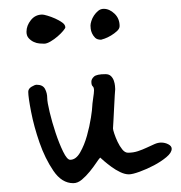

<svg xmlns="http://www.w3.org/2000/svg" viewBox="-20 -503 409 435"><path d="M369 -166Q369 -157 357 -147Q345 -137 329 -128.5Q313 -120 296.5 -114Q280 -108 272 -108Q263 -108 252.5 -113Q242 -118 232.5 -125Q223 -132 216 -138Q209 -144 207 -146Q204 -143 198 -134Q192 -125 183.5 -114.5Q175 -104 165.5 -96Q156 -88 146 -88Q120 -88 101 -116Q82 -144 69.5 -180Q57 -216 50.5 -249.5Q44 -283 44 -295Q44 -302 51.5 -306.5Q59 -311 63 -311Q77 -311 82 -301.5Q87 -292 87 -281Q87 -272 92.5 -249Q98 -226 106 -202Q114 -178 123 -159.5Q132 -141 139 -141Q152 -141 161.5 -157.5Q171 -174 177 -195.5Q183 -217 186 -236.5Q189 -256 189 -262Q189 -263 189.5 -268.5Q190 -274 191 -280Q192 -286 192.5 -291Q193 -296 193 -298Q193 -305 190 -307.5Q187 -310 187 -318Q187 -324 193 -329.5Q199 -335 219 -335Q227 -335 231.5 -330.5Q236 -326 238 -320Q240 -314 240.5 -308.5Q241 -303 241 -301Q241 -300 240 -287Q239 -274 238.5 -258.5Q238 -243 237 -229Q236 -215 236 -212Q236 -209 239 -200Q242 -191 246.5 -181.5Q251 -172 257 -164.5Q263 -157 270 -157Q282 -157 292.5 -160.5Q303 -164 312.5 -168.5Q322 -173 330 -176.5Q338 -180 345 -180Q354 -180 361.5 -176Q369 -172 369 -166ZM128 -441Q128 -439 123 -433Q118 -427 110.5 -420.5Q103 -414 94.5 -409Q86 -404 80 -404Q76 -404 69.5 -404.5Q63 -405 56.5 -408Q50 -411 45 -416.5Q40 -422 40 -431Q40 -445 50 -457.5Q60 -470 76 -470Q79 -470 87.5 -467.5Q96 -465 105 -461Q114 -457 121 -452Q128 -447 128 -441ZM251 -444Q251 -438 245 -432.5Q239 -427 231.5 -422.5Q224 -418 217 -415.5Q210 -413 209 -413Q200 -413 195.5 -417.5Q191 -422 188.5 -427.5Q186 -433 185.5 -438Q185 -443 185 -445Q185 -449 187 -455.5Q189 -462 193 -468Q197 -474 202.5 -478.5Q208 -483 215 -483Q228 -483 239.5 -472Q251 -461 251 -444Z"/></svg>

Font: Reenie Beanie
Style: Regular
Weight: 500
Designer: James Grieshaber
Foundry: James Grieshaber
Version: Version 1.000